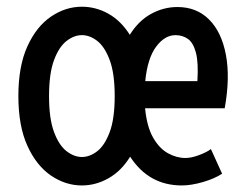

<svg xmlns="http://www.w3.org/2000/svg" viewBox="-20 -548 738 577"><path d="M226.1 9.3Q176.8 9.3 133.1 -20.5Q89.4 -50.3 62.3 -109.9Q35.2 -169.4 35.2 -259.3Q35.2 -349.1 62.3 -408.7Q89.4 -468.3 133.1 -498Q176.8 -527.8 226.1 -527.8Q268.1 -527.8 305.7 -506.8Q343.3 -485.8 370.1 -443.4Q396.5 -485.8 434.1 -506.3Q471.7 -526.9 513.2 -526.9Q570.8 -526.9 608.4 -489.3Q646 -451.7 658.9 -383.3Q671.9 -314.9 655.3 -222.7H416Q421.4 -167 440.2 -134.3Q459 -101.6 484.9 -87.4Q510.7 -73.2 537.1 -73.2Q555.7 -73.2 579.3 -82.3Q603 -91.3 613.8 -100.1L647.5 -25.9Q625 -11.2 590.1 -1Q555.2 9.3 526.4 9.3Q427.2 9.3 371.1 -77.1Q344.7 -34.2 306.4 -12.5Q268.1 9.3 226.1 9.3ZM226.1 -76.2Q250 -76.2 272.5 -93.8Q294.9 -111.3 309.8 -151.4Q324.7 -191.4 324.7 -259.3Q324.7 -327.1 309.8 -367.2Q294.9 -407.2 272.5 -424.8Q250 -442.4 226.1 -442.4Q202.6 -442.4 179.9 -424.8Q157.2 -407.2 142.3 -367.2Q127.4 -327.1 127.4 -259.3Q127.4 -191.4 142.3 -151.4Q157.2 -111.3 179.9 -93.8Q202.6 -76.2 226.1 -76.2ZM416.5 -304.2H573.2Q576.7 -359.9 568.8 -389.6Q561 -419.4 544.9 -430.9Q528.8 -442.4 507.3 -442.4Q475.1 -442.4 449.2 -407.7Q423.3 -373 416.5 -304.2Z"/></svg>

Font: Voltaire
Style: Regular
Weight: 400
Designer: Yvonne Schüttler, Eben Sorkin, Emma Marichal
Foundry: Sorkin Type Co.
Version: Version 1.010; ttfautohint (v1.8.4.7-5d5b)